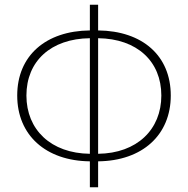

<svg xmlns="http://www.w3.org/2000/svg" viewBox="-20 -770 797 814"><path d="M396 -608C561 -606 664 -510 664 -365C664 -221 561 -120 396 -118ZM361 -118C196 -120 92 -220 92 -365C92 -511 196 -606 361 -608ZM396 -750H361V-641C174 -639 53 -534 53 -365C53 -197 174 -88 361 -86V24H396V-86C584 -88 704 -198 704 -365C704 -534 584 -639 396 -641Z"/></svg>

Font: Noto Sans CJK Thin
Style: Regular
Weight: 100
Designer: Ryoko NISHIZUKA (kana & ideographs); Paul D. Hunt (Latin, Greek & Cyrillic); Wenlong ZHANG (bopomofo); Sandoll Communica
Foundry: Adobe Systems Incorporated
Version: Version 1.000;PS 1;hotconv 1.0.78;makeotf.lib2.5.61930